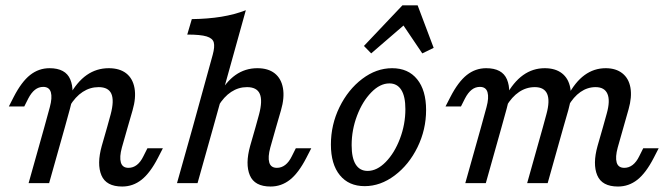

<svg xmlns="http://www.w3.org/2000/svg" viewBox="-20 -679 2475 712"><path d="M140.2 -356.8Q123.3 -356.8 109.6 -346Q96 -335.2 84.8 -313.6L70 -284.2H12.8L30.9 -319.6Q59.7 -375.6 91.7 -400.9Q123.7 -426.1 163.6 -426.1Q223.1 -426.1 240.6 -384.5Q258.2 -342.9 239.4 -275.7L220.4 -206.7H144.2L164.7 -281.5Q174.3 -316.8 168.6 -336.8Q162.8 -356.8 140.2 -356.8ZM144.2 -206.7H220.4L162.2 0H86.1ZM345.6 -355.9Q314 -355.9 286.7 -338.2Q259.5 -320.5 238.2 -285.2L236.4 -322.7Q265.2 -375.4 301.7 -400.8Q338.1 -426.1 383.2 -426.1Q423.5 -426.1 448 -407.1Q472.4 -388 478.8 -352.4Q485.2 -316.8 471.6 -269.9L453.3 -206.7H377.1L390.4 -254.9Q403.9 -305.8 393.1 -330.9Q382.3 -355.9 345.6 -355.9ZM456.5 -56.6Q473.5 -56.6 487.5 -67.4Q501.5 -78.2 511.9 -99.8L526.7 -129.2H584L565.8 -93.8Q537 -37.8 505 -12.5Q473.1 12.7 433.2 12.7Q373.7 12.7 356.1 -28.9Q338.6 -70.5 357.3 -137.7L377.1 -206.7H453.3L432 -131.9Q422.4 -96.6 428.2 -76.6Q433.9 -56.6 456.5 -56.6Z M674.4 -550.8 691.3 -608.1Q751.2 -608.9 800.6 -616.9Q850 -625 891.6 -641.1L770.7 -206.7H694.6L768.8 -475.8Q776.9 -505.6 772.8 -521.3Q768.8 -537 746.2 -543.9Q723.6 -550.8 674.4 -550.8ZM694.6 -206.7H770.7L712.6 0H636.4ZM895.9 -355.9Q864.5 -355.9 837.4 -338.2Q810.3 -320.5 789.1 -285.2L788.5 -322.7Q817.2 -375.4 853.3 -400.8Q889.4 -426.1 934.3 -426.1Q974.4 -426.1 998.7 -407Q1023 -387.8 1029.3 -352.2Q1035.6 -316.6 1021.9 -269.8L1003.6 -206.7H927.4L940.7 -254.9Q954.2 -305.8 943.4 -330.9Q932.6 -355.9 895.9 -355.9ZM1006.9 -56.6Q1023.8 -56.6 1037.8 -67.4Q1051.8 -78.2 1062.3 -99.8L1077 -129.2H1134.3L1116.1 -93.8Q1087.3 -37.8 1055.4 -12.5Q1023.4 12.7 983.5 12.7Q924 12.7 906.5 -28.9Q888.9 -70.5 907.6 -137.7L927.4 -206.7H1003.6L982.4 -131.9Q972.8 -96.6 978.5 -76.6Q984.2 -56.6 1006.9 -56.6Z M1207.1 -143Q1207.1 -216.5 1238.9 -281.6Q1270.8 -346.7 1323.1 -386.4Q1375.5 -426.1 1434 -426.1Q1493.8 -426.1 1526.9 -385.1Q1560.1 -344.2 1560.1 -271Q1560.1 -198.3 1528.3 -133.2Q1496.5 -68.1 1443.7 -28.4Q1390.9 11.3 1332.4 11.3Q1273.4 11.3 1240.3 -29.3Q1207.1 -69.9 1207.1 -143ZM1483.3 -274.2Q1483.3 -321.6 1468.1 -345.6Q1452.9 -369.7 1424 -369.7Q1389.2 -369.7 1356.8 -336.4Q1324.3 -303.2 1304.1 -250.2Q1284 -197.2 1284 -140.6Q1284 -93.2 1299.1 -69.2Q1314.3 -45.2 1343.2 -45.2Q1378 -45.2 1410.4 -78.3Q1442.9 -111.5 1463.1 -164.6Q1483.3 -217.6 1483.3 -274.2ZM1329.6 -508.6 1472.3 -659.2H1528.7L1588.2 -501.5L1546 -481L1460.6 -607.6L1507.2 -611L1356.5 -481Z M1759.6 -356.8Q1742.6 -356.8 1729 -346Q1715.4 -335.2 1704.2 -313.6L1689.4 -284.2H1632.1L1650.3 -319.6Q1679.1 -375.6 1711.1 -400.9Q1743 -426.1 1782.9 -426.1Q1842.4 -426.1 1860 -384.5Q1877.5 -342.9 1858.8 -275.7L1839.7 -206.7H1763.6L1784.1 -281.5Q1793.7 -316.8 1787.9 -336.8Q1782.2 -356.8 1759.6 -356.8ZM1763.6 -206.7H1839.7L1781.6 0H1705.5ZM1963.3 -355.9Q1931.7 -355.9 1904.9 -337.9Q1878.1 -319.8 1857.5 -285.2L1855.7 -322.7Q1883.8 -374.7 1919.8 -400.4Q1955.8 -426.1 2000.1 -426.1Q2039.6 -426.1 2064 -407.1Q2088.4 -388 2094.8 -352.8Q2101.2 -317.6 2087.5 -270.7L2069.1 -206.7H1993L2006.4 -255.9Q2019.9 -305.2 2009.1 -330.6Q1998.3 -355.9 1963.3 -355.9ZM1993 -206.7H2069.1L2011 0H1934.9ZM2188.6 -355.9Q2158.6 -355.9 2132.6 -337.9Q2106.6 -319.8 2086.9 -285.2L2085.2 -322.7Q2112.4 -374.7 2147.6 -400.4Q2182.7 -426.1 2226.2 -426.1Q2264 -426.1 2288 -407.1Q2311.9 -388.1 2317.9 -353.7Q2323.9 -319.2 2311 -273.9L2291.9 -206.7H2215.7L2230 -257.9Q2243.4 -305.5 2232.7 -330.7Q2222 -355.9 2188.6 -355.9ZM2295.2 -56.6Q2312.1 -56.6 2326.1 -67.4Q2340.1 -78.2 2350.6 -99.8L2365.3 -129.2H2422.6L2404.4 -93.8Q2375.6 -37.8 2343.7 -12.5Q2311.7 12.7 2271.8 12.7Q2212.3 12.7 2194.8 -28.9Q2177.2 -70.5 2195.9 -137.7L2215.7 -206.7H2291.9L2270.7 -131.9Q2261.1 -96.6 2266.8 -76.6Q2272.5 -56.6 2295.2 -56.6Z"/></svg>

Font: Playfair Micro SmCond SmLight
Style: Italic
Weight: 360
Width: 4
Italic angle: -15.6°
Designer: Claus Eggers Sørensen
Foundry: Claus Eggers Sørensen
Version: Version 2.203;Glyphs 3.3 (3326)